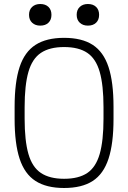

<svg xmlns="http://www.w3.org/2000/svg" viewBox="-20 -929 640 959"><path d="M300 10Q212 10 157.5 -25Q103 -60 78 -136Q53 -212 53 -335V-395Q53 -519 78 -594.5Q103 -670 157.5 -705Q212 -740 300 -740Q389 -740 443 -705Q497 -670 522 -594.5Q547 -519 547 -395V-335Q547 -212 522 -136Q497 -60 443 -25Q389 10 300 10ZM300 -36Q373 -36 416 -65Q459 -94 478 -160Q497 -226 497 -337V-393Q497 -504 478 -570Q459 -636 416 -665Q373 -694 300 -694Q228 -694 184.5 -665Q141 -636 122 -570Q103 -504 103 -393V-337Q103 -226 122 -160Q141 -94 184.5 -65Q228 -36 300 -36ZM181 -801Q156 -801 140.5 -815.5Q125 -830 125 -855Q125 -880 140.5 -894.5Q156 -909 181 -909Q207 -909 222 -894.5Q237 -880 237 -855Q237 -830 222 -815.5Q207 -801 181 -801ZM419 -801Q394 -801 378.5 -815.5Q363 -830 363 -855Q363 -880 378.5 -894.5Q394 -909 419 -909Q445 -909 460 -894.5Q475 -880 475 -855Q475 -830 460 -815.5Q445 -801 419 -801Z"/></svg>

Font: M PLUS Code Latin 60 Light
Style: Regular
Weight: 300
Width: 7
Monospace: yes
Designer: Coji Morishita
Foundry: UNDERFOREST DESIGN
Version: Version 1.005; ttfautohint (v1.8.3)